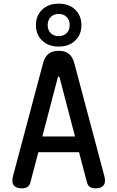

<svg xmlns="http://www.w3.org/2000/svg" viewBox="-20 -1017 640 1047"><path d="M211 -273H389L305 -594Q303 -600 300 -600Q297 -600 295 -594ZM454 -23 411 -187H189L146 -23Q142 -7 131 1.5Q120 10 98 10Q68 10 55 -6.5Q42 -23 51 -57L215 -673Q224 -707 244.5 -723.5Q265 -740 300 -740Q335 -740 355.5 -723.5Q376 -707 385 -673L549 -57Q558 -23 545 -6.5Q532 10 502 10Q480 10 469 1.5Q458 -7 454 -23ZM300 -763Q244 -763 210 -795.5Q176 -828 176 -880Q176 -932 210 -964.5Q244 -997 300 -997Q356 -997 390 -964.5Q424 -932 424 -880Q424 -828 390 -795.5Q356 -763 300 -763ZM300 -820Q327 -820 343.5 -836.5Q360 -853 360 -880Q360 -908 343.5 -924.5Q327 -941 300 -941Q273 -941 256.5 -924Q240 -907 240 -880Q240 -853 256.5 -836.5Q273 -820 300 -820Z"/></svg>

Font: Maple Mono Normal NL Medium
Style: Regular
Weight: 500
Monospace: yes
Designer: subframe7536
Version: Version 7.000